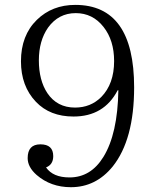

<svg xmlns="http://www.w3.org/2000/svg" viewBox="-20 -760 658 796"><path d="M467.8 -385.7Q411.1 -276.9 284.7 -276.9Q187 -276.9 128.9 -337.9Q66.9 -402.8 66.9 -505.9Q66.9 -613.3 132.8 -677.7Q196.3 -739.7 292 -739.7Q536.1 -739.7 536.1 -397.9Q536.1 -181.2 447.3 -69.8Q377.4 16.1 273.9 16.1Q190.4 16.1 131.8 -34.7Q94.7 -67.4 94.7 -104.5Q94.7 -161.6 147.5 -161.6Q200.7 -161.6 200.7 -112.8Q200.7 -77.6 170.9 -65.9Q199.7 -24.4 268.1 -24.4Q356.4 -24.4 408.7 -109.4Q467.8 -205.1 470.7 -385.7ZM293.9 -705.6Q222.7 -705.6 179.2 -645.5Q141.1 -590.8 141.1 -509.8Q141.1 -427.2 176.3 -374Q216.8 -314 291 -314Q356 -314 399.9 -357.9Q453.1 -412.1 453.1 -506.8Q453.1 -592.8 409.2 -648.4Q364.3 -705.6 293.9 -705.6Z"/></svg>

Font: I.MingCP
Style: Regular
Weight: 400
Designer: I.Font Project
Version: Version 8.000; Sep 06, 2022